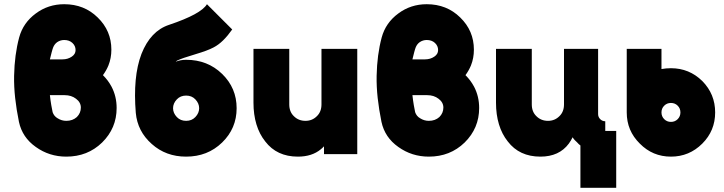

<svg xmlns="http://www.w3.org/2000/svg" viewBox="-20 -732 3437 912"><path d="M285 -712Q209 -712 150 -668Q90 -624 71 -554Q49 -472 47 -372Q46 -321 52 -266.5Q58 -212 70 -153Q86 -79 150 -34Q214 12 295 12Q396 12 465 -55Q534 -123 534 -219Q534 -274 510 -320Q502 -335 492 -348.5Q482 -362 469 -375Q477 -386 483.5 -397.5Q490 -409 495 -421Q509 -456 509 -496Q509 -586 444 -649Q380 -712 285 -712ZM285 -542Q309 -542 324 -528Q339 -514 339 -494Q339 -475 321 -463Q302 -450 277 -450H217Q221 -467 225.5 -484Q230 -501 233 -508Q236 -515 240.5 -521Q245 -527 252 -532Q267 -542 285 -542ZM217 -280H287Q319 -280 341 -263Q364 -246 364 -221Q364 -195 345 -176Q325 -158 295 -158Q273 -158 254 -170Q245 -175 239 -182.5Q233 -190 230 -199Q227 -213 223.5 -233Q220 -253 217 -280Z M963 -712Q935 -665 783 -614Q695 -585 652 -476Q631 -421 624.5 -351Q618 -281 625 -196Q633 -108 701 -48Q768 12 864 12Q966 12 1035 -55Q1104 -122 1104 -218Q1104 -314 1035 -381Q966 -448 864 -448Q838 -448 815 -439Q816 -441 818 -442Q820 -443 823 -445Q833 -450 854.5 -457.5Q876 -465 910 -475Q937 -483 958.5 -491Q980 -499 995 -507Q1018 -519 1039.5 -540Q1061 -561 1083 -592ZM864 -278Q891 -278 908 -260Q926 -241 926 -218Q926 -195 908 -176Q891 -158 864 -158Q837 -158 820 -176Q802 -195 802 -218Q802 -241 820 -260Q837 -278 864 -278Z M1184 -500V-244Q1184 -188 1198 -141.5Q1212 -95 1240 -60Q1295 12 1395 12Q1462 12 1504 -23Q1508 -26 1511.5 -29.5Q1515 -33 1519 -37V0H1677V-500H1507V-236Q1507 -201 1485 -180Q1463 -158 1431 -158Q1398 -158 1376 -180Q1354 -201 1354 -236V-500Z M2007 -712Q1931 -712 1872 -668Q1812 -624 1793 -554Q1771 -472 1769 -372Q1768 -321 1774 -266.5Q1780 -212 1792 -153Q1808 -79 1872 -34Q1936 12 2017 12Q2118 12 2187 -55Q2256 -123 2256 -219Q2256 -274 2232 -320Q2224 -335 2214 -348.5Q2204 -362 2191 -375Q2199 -386 2205.5 -397.5Q2212 -409 2217 -421Q2231 -456 2231 -496Q2231 -586 2166 -649Q2102 -712 2007 -712ZM2007 -542Q2031 -542 2046 -528Q2061 -514 2061 -494Q2061 -475 2043 -463Q2024 -450 1999 -450H1939Q1943 -467 1947.5 -484Q1952 -501 1955 -508Q1958 -515 1962.5 -521Q1967 -527 1974 -532Q1989 -542 2007 -542ZM1939 -280H2009Q2041 -280 2063 -263Q2086 -246 2086 -221Q2086 -195 2067 -176Q2047 -158 2017 -158Q1995 -158 1976 -170Q1967 -175 1961 -182.5Q1955 -190 1952 -199Q1949 -213 1945.5 -233Q1942 -253 1939 -280Z M2336 -500V-244Q2336 -188 2350 -141.5Q2364 -95 2392 -60Q2447 12 2547 12Q2636 12 2682 -50Q2687 -57 2691.5 -64.5Q2696 -72 2700 -80Q2704 -73 2709.5 -67Q2715 -61 2721 -56Q2725 -51 2729 -47.5Q2733 -44 2737 -41V160H2907V-110H2855V-156Q2841 -156 2831 -166Q2821 -176 2821 -190V-500H2659V-236Q2659 -201 2637 -180Q2615 -158 2583 -158Q2550 -158 2528 -180Q2506 -201 2506 -236V-500Z M3167 -243Q3186 -243 3199 -230Q3212 -217 3212 -198Q3212 -179 3199 -166Q3186 -153 3167 -153Q3148 -153 3135 -166Q3122 -179 3122 -198Q3122 -217 3135 -230Q3148 -243 3167 -243ZM3167 -408Q3155 -408 3144 -407Q3133 -406 3122 -404V-500H2957V-198Q2957 -111 3019 -50Q3080 12 3167 12Q3254 12 3316 -50Q3377 -111 3377 -198Q3377 -285 3316 -347Q3254 -408 3167 -408Z"/></svg>

Font: Unageo
Style: Black
Weight: 900
Designer: Richard Sepsi
Foundry: Richard Sepsi
Version: Version 2.000